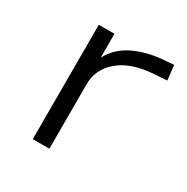

<svg xmlns="http://www.w3.org/2000/svg" viewBox="-122 -606 692 711"><g transform="rotate(30 223.5 -250.0)"><path d="M109 0V-489H176V-371H168Q195 -433 253 -462.5Q311 -492 388 -497L425 -500L432 -437L373 -433Q281 -426 230.5 -383Q180 -340 180 -276V0Z"/></g></svg>

Font: Nunito Sans 10pt Expanded Light
Style: Regular
Weight: 300
Width: 7
Designer: Vernon Adams
Foundry: Vernon Adams
Version: Version 3.101;gftools[0.9.27]